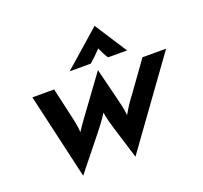

<svg xmlns="http://www.w3.org/2000/svg" viewBox="-116 -771 974 923"><g transform="rotate(-20 371.0 -309.0)"><path d="M158.3 20.8 57.6 -416.7H168.8L202.1 -270.8Q206.2 -251.4 210.8 -230.2Q215.3 -209 217.4 -180.6Q234.7 -207.6 249.3 -227.8Q263.9 -247.9 277.8 -266.7L398.6 -431.9L439.6 -266.7Q443.8 -249.3 448.6 -229.2Q453.5 -209 456.2 -180.6Q472.9 -210.4 487.2 -231.2Q501.4 -252.1 516 -270.8L620.8 -416.7H741.7L425.7 20.8L374.3 -145.8Q368.1 -166 362.8 -186.1Q357.6 -206.2 353.5 -230.6Q338.2 -206.2 322.9 -186.1Q307.6 -166 291.7 -145.8ZM268.8 -472.9 456.2 -637.5 562.5 -472.9H465.3Q456.2 -486.1 449.7 -499.3Q443.1 -512.5 435.4 -529.2Q419.4 -512.5 405.9 -499.3Q392.4 -486.1 377.1 -472.9Z"/></g></svg>

Font: Afacad SemiBold
Style: Italic
Weight: 600
Italic angle: -14°
Designer: Kristian Moeller
Foundry: Dicotype
Version: Version 1.000